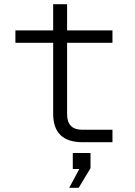

<svg xmlns="http://www.w3.org/2000/svg" viewBox="-20 -674 640 910"><path d="M371 0Q232 0 232 -135V-471H53V-530H232V-654H298V-530H513V-471H298V-133Q298 -59 370 -59H513V0ZM308 216 356 127H325V51H409V123L353 216Z"/></svg>

Font: Geist Mono Light
Style: Regular
Weight: 300
Monospace: yes
Designer: Basement.studio, Andrés Briganti, Mateo Zaragoza
Foundry: Basement.studio, Vercel, Andrés Briganti, Guido Ferreyra, Mateo Zaragoza
Version: Version 1.500; ttfautohint (v1.8.4.7-5d5b)